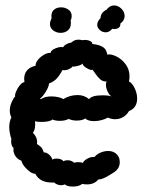

<svg xmlns="http://www.w3.org/2000/svg" viewBox="-20 -691 573 707"><path d="M485 -328Q485 -294 455 -282Q447 -268 433.5 -260Q420 -252 404 -252Q391 -252 377 -258Q369 -253 355 -249Q341 -245 327 -245Q303 -245 294 -255Q284 -247 262 -247Q246 -247 233 -253Q219 -246 201 -246Q184 -246 173 -251Q163 -242 132 -242Q115 -242 109 -245Q112 -216 101 -202Q120 -183 116 -161Q117 -160 127 -153Q137 -146 141 -130Q152 -130 161.5 -121Q171 -112 173 -103Q177 -107 189 -107Q198 -107 205 -104Q212 -101 213 -97Q220 -101 229 -101Q242 -101 253 -92Q263 -94 268 -94Q278 -94 285 -91Q288 -99 301 -106.5Q314 -114 328 -113Q336 -123 350 -129Q364 -135 378 -135Q405 -135 417 -113Q421 -105 421 -94Q421 -70 399 -56Q394 -53 382 -45.5Q370 -38 360 -34Q350 -30 342 -30Q327 -12 301 -12Q289 -12 283 -14Q271 -4 248 -4Q227 -4 219 -12Q212 -9 205 -9Q191 -9 179 -19Q128 -16 110 -51Q96 -51 78.5 -68.5Q61 -86 59 -99Q36 -108 30 -132Q29 -140 30 -147Q26 -148 23.5 -155.5Q21 -163 21 -171Q21 -177 22 -179Q14 -203 14 -223Q14 -243 22 -259Q16 -270 16 -283Q16 -299 23 -315Q30 -331 36 -336Q34 -341 39 -353.5Q44 -366 52.5 -376.5Q61 -387 70 -389L69 -400Q69 -439 111 -449Q111 -466 131 -482Q151 -498 166 -496Q168 -507 185.5 -513.5Q203 -520 212 -517Q220 -530 244 -535Q253 -545 270 -545Q275 -545 283 -543L292 -544Q304 -544 312.5 -539.5Q321 -535 320 -529Q342 -527 357 -519Q372 -511 375 -490Q388 -493 408 -483.5Q428 -474 442.5 -454.5Q457 -435 457 -409Q457 -403 455 -391Q466 -386 475.5 -367Q485 -348 485 -328ZM357 -340Q379 -340 391 -336Q383 -340 376.5 -353.5Q370 -367 370 -379Q370 -387 373 -391Q359 -390 349.5 -398.5Q340 -407 332.5 -418Q325 -429 321 -434Q316 -431 300.5 -439.5Q285 -448 284 -457Q280 -452 267 -448.5Q254 -445 247 -446Q244 -441 233 -436Q222 -431 210 -433Q200 -414 189 -402Q178 -390 161 -384Q159 -370 148.5 -353Q138 -336 127 -327L131 -326Q145 -336 169 -336Q183 -336 195.5 -333Q208 -330 213 -326Q237 -341 266 -341Q290 -341 308 -326Q318 -340 357 -340ZM369 -572Q357 -572 347.5 -580.5Q338 -589 338 -600Q338 -612 350 -624Q351 -645 372 -655Q384 -671 400 -671Q415 -671 427 -659Q439 -647 439 -632Q439 -616 423 -604Q424 -594 417.5 -589Q411 -584 401 -584L393 -585Q383 -572 369 -572ZM164 -602Q164 -588 176 -579Q188 -570 203 -570Q219 -570 230 -579Q241 -588 241 -606Q241 -612 240 -615Q244 -623 244 -632Q244 -647 232 -655.5Q220 -664 205 -664Q188 -664 177.5 -654Q167 -644 170 -624Q164 -612 164 -602Z"/></svg>

Font: Pangolin
Style: Regular
Weight: 400
Designer: Kevin Burke
Foundry: Google, Inc.
Version: Version 1.101